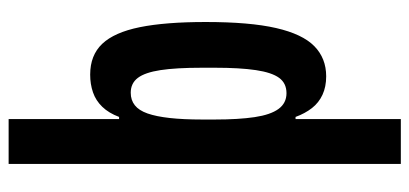

<svg xmlns="http://www.w3.org/2000/svg" viewBox="-272 -492 949 445"><g transform="rotate(-90 202.5 -269.5)"><path d="M45 185V-724H149V-468H154Q163 -492 177.5 -507Q192 -522 211 -528.5Q230 -535 252 -535Q297 -535 323.5 -507Q350 -479 362 -420Q374 -361 374 -267Q374 -165 360 -104Q346 -43 318 -15.5Q290 12 248 12Q224 12 205.5 3.5Q187 -5 174.5 -21Q162 -37 154 -59H149V185ZM209 -80Q232 -80 244.5 -97Q257 -114 262.5 -151Q268 -188 268 -246V-276Q268 -336 262.5 -372Q257 -408 244.5 -424.5Q232 -441 210 -441Q193 -441 181 -431.5Q169 -422 162 -402Q155 -382 151.5 -350.5Q148 -319 148 -276V-246Q148 -191 153.5 -154Q159 -117 172.5 -98.5Q186 -80 209 -80Z"/></g></svg>

Font: Archivo ExtraCondensed SemiBold
Style: Regular
Weight: 600
Width: 2
Designer: Hector Gatti
Foundry: Omnibus-Type
Version: Version 2.001